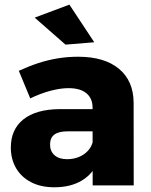

<svg xmlns="http://www.w3.org/2000/svg" viewBox="-20 -789 641 817"><path d="M267.6 -230.1Q230.4 -230.1 211.7 -216.6Q193 -203 193 -173.7Q193 -145.3 212.2 -128.4Q231.4 -111.6 265.7 -111.6Q292.7 -111.6 315.3 -120.9Q337.9 -130.1 353.3 -146.5Q368.7 -162.9 374.3 -184L398.6 -104.7Q377 -50.4 329.1 -21.3Q281.3 7.9 210.9 7.9Q153.3 7.9 111.9 -13.9Q70.4 -35.6 48.3 -73.6Q26.1 -111.7 26.1 -161.1Q26.1 -238.3 79.5 -281Q132.9 -323.7 233.4 -324.7H391.1V-230.1ZM373.9 -331.3Q373.9 -370.1 347.9 -392Q321.9 -413.9 270.9 -413.9Q236.9 -413.9 194.8 -402.7Q152.7 -391.6 108.7 -370.3L60 -487.7Q102.7 -507.3 143.4 -520.6Q184.1 -533.9 225.9 -540.7Q267.7 -547.6 312.4 -547.6Q424.6 -547.6 486.4 -496.1Q548.1 -444.6 548.6 -351.9L549 0H374.3ZM275.3 -769.3 381.1 -609.1 258.7 -599.1 127.6 -714Z"/></svg>

Font: Alexandria
Style: Regular
Weight: 400
Designer: Mohamed Gaber
Foundry: Kief Type Foundry
Version: Version 5.100